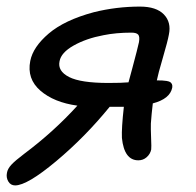

<svg xmlns="http://www.w3.org/2000/svg" viewBox="-25 -520 594 583"><path d="M21 43Q7.3 43 0.2 31Q-6.8 19 -3.9 4.9Q-2 -7.3 9.5 -19.8Q21 -32.2 48.8 -53.2Q138.2 -120.1 210 -199.2Q138.7 -209 97.4 -244.9Q56.2 -280.8 66.9 -335Q75.2 -377.4 123 -418.2Q170.9 -459 259.8 -482.9Q328.6 -500 399.9 -500Q449.7 -500 472.7 -476.1Q495.6 -452.1 487.8 -415Q484.4 -395.5 469.5 -344.7Q454.6 -293.9 451.2 -275.9Q461.4 -275.9 467.5 -275.6Q473.6 -275.4 481 -274.2Q488.3 -272.9 491.7 -270.8Q495.1 -268.6 497.1 -264.4Q499 -260.3 498 -253.9Q491.2 -219.7 439 -206.1Q435.1 -173.8 433.1 -145Q432.6 -130.9 433.8 -101.3Q435.1 -71.8 434.1 -65.9Q431.2 -52.2 420.4 -42.7Q409.7 -33.2 395 -33.2Q352.1 -33.2 345.2 -101.1Q343.8 -130.9 351.1 -195.8H345.2H308.1Q233.4 -104 145.5 -30.5Q57.6 43 21 43ZM155.8 -334Q149.4 -304.2 184.8 -286.1Q220.2 -268.1 304.2 -268.1Q345.2 -268.1 365.2 -270Q369.6 -286.1 377.2 -314.5Q384.8 -342.8 389.9 -362.8Q395 -382.8 397 -392.1Q399.9 -409.2 394.5 -415Q389.2 -420.9 374 -420.9Q327.6 -420.9 289.1 -413.1Q236.8 -403.3 198.7 -381.8Q160.6 -360.4 155.8 -334Z"/></svg>

Font: Shantell Sans Irregular
Style: Italic
Weight: 400
Italic angle: -11.31°
Designer: Stephen Nixon, Anya Danilova, Shantell Martin
Foundry: Arrow Type
Version: Version 1.006;[9816181b4]